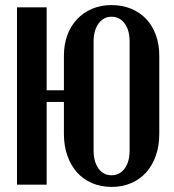

<svg xmlns="http://www.w3.org/2000/svg" viewBox="-20 -728 685 757"><path d="M164 -699V-372H232V-508Q232 -553 245.5 -589.5Q259 -626 284 -652.5Q309 -679 343.5 -693.5Q378 -708 420 -708Q462 -708 497 -693.5Q532 -679 556.5 -653Q581 -627 594.5 -590Q608 -553 608 -508V-200Q608 -153 594.5 -114.5Q581 -76 556.5 -48.5Q532 -21 497 -6Q462 9 420 9Q378 9 343 -6Q308 -21 283.5 -48.5Q259 -76 245.5 -114.5Q232 -153 232 -200V-326H164V0H47V-699ZM349 -135Q349 -90 368.5 -63.5Q388 -37 420 -37Q452 -37 471.5 -63.5Q491 -90 491 -135V-564Q491 -609 471.5 -635.5Q452 -662 420 -662Q388 -662 368.5 -635Q349 -608 349 -564Z"/></svg>

Font: Moniqa ExtBd Paragraph
Style: Regular
Weight: 800
Designer: Rajesh Rajput
Foundry: Rajesh Rajput
Version: Version 1.000